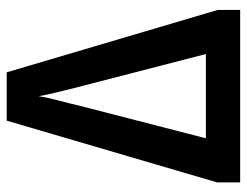

<svg xmlns="http://www.w3.org/2000/svg" viewBox="-104 -652 755 588"><g transform="rotate(-90 274.0 -357.5)"><path d="M10 0V-71L199 -715H347L538 -69V0ZM145 -105H403L302 -496Q295 -524 286.5 -558Q278 -592 274 -617Q270 -591 261 -557.5Q252 -524 246 -497Z"/></g></svg>

Font: Noto Sans Condensed SemiBold
Style: Regular
Weight: 600
Width: 3
Designer: Monotype Design Team
Foundry: Monotype Imaging Inc.
Version: Version 2.013; ttfautohint (v1.8.4.7-5d5b)